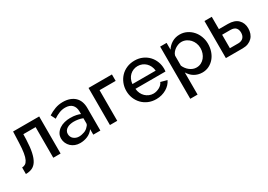

<svg xmlns="http://www.w3.org/2000/svg" viewBox="7 -1332 3276 2345"><g transform="rotate(-30 1645.0 -159.5)"><path d="M24 -87Q50 -88 70 -100Q90 -112 105.5 -143Q121 -174 130 -228.5Q139 -283 142 -367L148 -523H516V0H413V-432H240L238 -357Q234 -252 219 -182.5Q204 -113 178 -71.5Q152 -30 113.5 -12.5Q75 5 24 5Z M977 0V-77Q944 -32 894.5 -11Q845 10 789 10Q751 10 719 -2.5Q687 -15 663.5 -37Q640 -59 626 -89.5Q612 -120 612 -154Q612 -195 631 -225.5Q650 -256 681 -277Q712 -298 752 -308Q792 -318 833 -318Q882 -318 917.5 -310Q953 -302 973 -293V-331Q973 -360 964.5 -383.5Q956 -407 939.5 -424Q923 -441 898.5 -449.5Q874 -458 843 -458Q801 -458 760.5 -442.5Q720 -427 677 -398L644 -464Q690 -494 742 -513Q794 -532 852 -532Q906 -532 948 -517Q990 -502 1019 -474.5Q1048 -447 1062.5 -407.5Q1077 -368 1077 -320V0ZM953 -124Q963 -133 968 -143Q973 -153 973 -162V-234Q944 -246 911.5 -251.5Q879 -257 849 -257Q825 -257 800 -252Q775 -247 755 -235Q735 -223 723 -205Q711 -187 711 -162Q711 -141 719 -123Q727 -105 742 -92.5Q757 -80 776 -73Q795 -66 817 -66Q835 -66 854.5 -70Q874 -74 892.5 -80.5Q911 -87 926.5 -98.5Q942 -110 953 -124Z M1212 0V-523H1542V-432H1315V0Z M1863 10Q1802 10 1752.5 -11.5Q1703 -33 1667.5 -70Q1632 -107 1612.5 -156Q1593 -205 1593 -260Q1593 -315 1612.5 -364.5Q1632 -414 1667.5 -451.5Q1703 -489 1753 -510.5Q1803 -532 1864 -532Q1924 -532 1973.5 -510Q2023 -488 2057.5 -451Q2092 -414 2110.5 -366Q2129 -318 2129 -265Q2129 -253 2128 -243Q2127 -233 2126 -227H1703Q1706 -191 1720 -161.5Q1734 -132 1756 -111Q1778 -90 1806.5 -78Q1835 -66 1866 -66Q1889 -66 1911 -72.5Q1933 -79 1951.5 -89Q1970 -99 1985 -114.5Q2000 -130 2007 -148L2096 -124Q2082 -94 2059.5 -70Q2037 -46 2006.5 -28Q1976 -10 1939.5 0Q1903 10 1863 10ZM2028 -296Q2025 -331 2011 -360.5Q1997 -390 1975 -411Q1953 -432 1924.5 -443.5Q1896 -455 1863 -455Q1831 -455 1802.5 -443.5Q1774 -432 1752 -411Q1730 -390 1716.5 -360.5Q1703 -331 1700 -296Z M2514 10Q2482 10 2453.5 2Q2425 -6 2401 -20.5Q2377 -35 2358 -55.5Q2339 -76 2325 -99V213H2222V-523H2313V-427Q2343 -475 2391.5 -503.5Q2440 -532 2500 -532Q2553 -532 2598 -510Q2643 -488 2676 -451Q2709 -414 2727.5 -364.5Q2746 -315 2746 -262Q2746 -205 2729 -155.5Q2712 -106 2681 -69.5Q2650 -33 2607.5 -11.5Q2565 10 2514 10ZM2481 -79Q2517 -79 2546.5 -94Q2576 -109 2597 -135Q2618 -161 2629 -194Q2640 -227 2640 -262Q2640 -299 2627 -332Q2614 -365 2591.5 -389.5Q2569 -414 2538.5 -428.5Q2508 -443 2473 -443Q2450 -443 2426.5 -434.5Q2403 -426 2382.5 -412Q2362 -398 2346 -378Q2330 -358 2325 -336V-195Q2335 -171 2351.5 -149.5Q2368 -128 2388.5 -112.5Q2409 -97 2432 -88Q2455 -79 2481 -79Z M2847 0V-523H2950V-349H3077Q3170 -349 3218 -302Q3266 -255 3266 -179Q3266 -141 3254.5 -108Q3243 -75 3219.5 -51Q3196 -27 3162.5 -13.5Q3129 0 3084 0ZM2950 -80H3069Q3093 -80 3111.5 -88Q3130 -96 3141.5 -109Q3153 -122 3158.5 -139.5Q3164 -157 3164 -177Q3164 -196 3159 -213Q3154 -230 3143 -243Q3132 -256 3113 -263Q3094 -270 3067 -270H2950Z"/></g></svg>

Font: Rising Sun Medium
Style: Regular
Weight: 500
Designer: Matt McInerney, Pablo Impallari, Rodrigo Fuenzalida (Raleway font), Stephen Hutchings (Greek), Cristiano Sobral (main ch
Foundry: The Rising Sun Project Authors
Version: Version 4.327; ttfautohint (v1.8.4.7-5d5b-dirty)